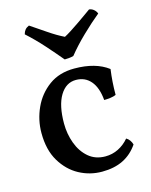

<svg xmlns="http://www.w3.org/2000/svg" viewBox="-109 -775 671 855"><g transform="rotate(-15 226.5 -347.5)"><path d="M421 -72Q394 -32 353 -11.5Q312 9 255 9Q199 9 150 -17.5Q101 -44 69.5 -96.5Q38 -149 38 -227Q38 -287 63 -342Q88 -397 136 -432Q184 -467 253 -467Q302 -467 341 -456Q380 -445 409 -423Q405 -394 403 -365.5Q401 -337 401 -306Q391 -301 375 -299Q359 -297 346 -297Q341 -355 315 -385.5Q289 -416 247 -416Q201 -416 173.5 -370.5Q146 -325 146 -242Q146 -194 162 -150.5Q178 -107 209.5 -80Q241 -53 287 -53Q319 -53 347 -67Q375 -81 396 -106Q405 -101 411.5 -92Q418 -83 421 -72ZM223 -517Q193 -553 156.5 -594Q120 -635 80 -671Q83 -683 89.5 -691Q96 -699 108 -704Q141 -682 179 -656Q217 -630 250 -614Q262 -620 281.5 -632.5Q301 -645 322 -659.5Q343 -674 360.5 -686.5Q378 -699 385 -704Q397 -703 406.5 -695Q416 -687 420 -676Q382 -645 339 -603.5Q296 -562 264 -522Q254 -519 242.5 -518Q231 -517 223 -517Z"/></g></svg>

Font: Vollkorn Medium
Style: Regular
Weight: 500
Designer: Friedrich Althausen
Foundry: Friedrich Althausen
Version: Version 5.000